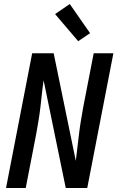

<svg xmlns="http://www.w3.org/2000/svg" viewBox="-20 -935 590 955"><path d="M108 0H10L140 -670H247L357 -135Q361 -168 365 -201.5Q369 -235 373 -268.5Q377 -302 382.5 -335.5Q388 -369 394 -402L446 -670H544L414 0H307L197 -535Q192 -502 188.5 -468.5Q185 -435 181 -401.5Q177 -368 171.5 -334.5Q166 -301 160 -268ZM369 -730 254 -865 327 -915 428 -770Z"/></svg>

Font: Lode Dark
Style: Bold Italic
Weight: 700
Italic angle: -11°
Monospace: yes
Designer: Belleve Invis
Foundry: Belleve Invis
Version: Version 29.2.0; ttfautohint (v1.8.3)